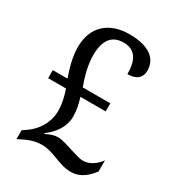

<svg xmlns="http://www.w3.org/2000/svg" viewBox="-176 -831 869 948"><g transform="rotate(30 258.0 -357.0)"><path d="M372 10C430 10 468 -31 490 -61V-124C468 -94 435 -68 396 -68C375 -68 347 -78 320 -86C292 -95 259 -107 233 -107C214 -107 191 -101 166 -87L164 -91C213 -127 246 -176 246 -231C246 -270 238 -303 228 -335H372V-381H215C200 -421 180 -483 180 -545C180 -628 211 -674 280 -674C357 -674 373 -611 373 -548C421 -548 450 -569 450 -612C450 -676 402 -724 284 -724C166 -724 94 -656 94 -542C94 -487 112 -425 128 -381H44V-335H146C158 -299 168 -261 168 -221C168 -142 120 -87 77 -59L59 -47V4L72 -3C109 -22 142 -35 182 -35C216 -35 244 -25 273 -14C305 -2 335 10 372 10Z"/></g></svg>

Font: Noto Serif Sinhala SemiCondensed
Style: Regular
Weight: 400
Width: 4
Designer: Jelle Bosma - Monotype Design Team
Foundry: Monotype Imaging Inc.
Version: Version 2.007